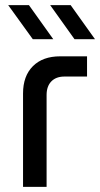

<svg xmlns="http://www.w3.org/2000/svg" viewBox="-20 -730 391 750"><path d="M108 -577 12 -710H93L188 -577ZM271 -577 176 -710H256L351 -577ZM70 0V-365Q70 -433 108.5 -471.5Q147 -510 215 -510H320V-431H232Q199 -431 180.5 -412Q162 -393 162 -359V0Z"/></svg>

Font: MuseoModerno Thin
Style: Regular
Weight: 400
Version: Version 1.003